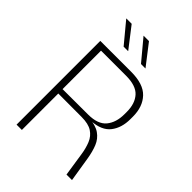

<svg xmlns="http://www.w3.org/2000/svg" viewBox="-237 -930 1036 1036"><g transform="rotate(45 280.5 -412.0)"><path d="M468 0 447.5 -135Q441.5 -175.5 428.2 -207.8Q415 -240 386.5 -258.8Q358 -277.5 305.5 -277.5L114 -278V-311L321 -311.5Q396 -311.5 427.5 -350Q459 -388.5 459 -451.5V-469.5Q459 -532.5 426.5 -568.5Q394 -604.5 318 -604.5H111V-639H322.5Q416 -639 458.2 -594.5Q500.5 -550 500.5 -474.5V-455.5Q500.5 -389 467 -345.8Q433.5 -302.5 356.5 -298L355.5 -295L336.5 -302.5Q391.5 -299 421.5 -278Q451.5 -257 465.8 -222Q480 -187 487.5 -140L510 0ZM87 0V-639H127V-301.5L127.5 -285.5V0ZM141.5 -824 232 -707V-706H198L100.5 -823.5V-824ZM273.5 -824 364 -707V-706H330.5L232.5 -823.5V-824Z"/></g></svg>

Font: Anek Latin ExtraLight
Style: Regular
Weight: 250
Designer: Yesha Goshar
Foundry: Ek Type
Version: Version 1.003